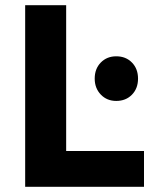

<svg xmlns="http://www.w3.org/2000/svg" viewBox="-20 -720 592 740"><path d="M77 -700H235V-138H535V0H77ZM512 -417Q512 -379 488.5 -355Q465 -331 428 -331Q392 -331 368.5 -355.5Q345 -380 345 -417Q345 -455 368.5 -479Q392 -503 428 -503Q465 -503 488.5 -479Q512 -455 512 -417Z"/></svg>

Font: Montserrat arm2 SemiBold
Style: Regular
Weight: 600
Designer: Julieta Ulanovsky
Foundry: Julieta Ulanovsky
Version: Version 6.000